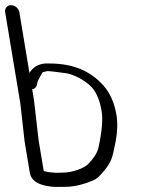

<svg xmlns="http://www.w3.org/2000/svg" viewBox="-72 -708 565 744"><path d="M77.5 -165.2 59.8 -319.2 52.7 -362C53.4 -362.1 57.2 -363 59.1 -363.9C65.2 -366.8 68.8 -372.1 70.7 -377.9L71 -378.6L73.2 -389.8C74.2 -393.3 78 -401.9 83.9 -412C95.4 -431.7 88.2 -426.5 111.6 -432.5C118.5 -433.1 165.6 -426.9 189.9 -423.4C219.8 -415.5 249.3 -400.4 274.3 -378.9C297 -359.5 313.6 -326.5 321.8 -277.5C327 -246.1 323.3 -198.4 309.6 -135.8C305.7 -118.4 293.4 -96.1 267.5 -70.3C253.7 -57.4 212.1 -39 169 -39C159.8 -39 151.8 -38.8 143.9 -38.4C139.8 -38.2 110.5 -40.9 97.5 -45.1ZM-52 -660.5 6.7 -307.9 23.4 -159.4 43.7 -37.6C48.5 -9.2 75.1 6.5 109.5 12.5C127.4 15.8 141.8 17 155.7 16H179.4C213.6 16 249.8 7.5 288.5 -8.7C301.6 -14 312.4 -24.1 325.3 -39C359 -77.9 363 -92.2 375.8 -158.2C383.2 -196.4 384.5 -231.5 379.1 -263.5C371.6 -308.4 355.4 -346.1 329.2 -376.3C278.3 -433 212.6 -461.7 120.2 -462C84.3 -464.2 59.4 -452.5 42.1 -425.7L3 -660.5C0.5 -675.5 -14 -688 -29.1 -688C-44.1 -688 -54.5 -675.5 -52 -660.5Z"/></svg>

Font: MewTooHand
Style: BdLta
Weight: 400
Designer: Mew Too, Robert Jablonski
Version: Version 0.77